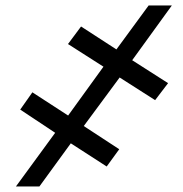

<svg xmlns="http://www.w3.org/2000/svg" viewBox="-20 -675 661 695"><path d="M413.1 -394.5 283.2 -218.8 411.6 -134.8 366.2 -72.3 236.3 -156.2 122.6 0H37.6L179.7 -194.3L53.2 -278.3L97.2 -340.8L226.6 -256.8L354.5 -433.6L226.1 -515.6L273.4 -579.1L401.4 -496.1L518.1 -655.3H602.1L458.5 -457L588.4 -374L541.5 -312.5Z"/></svg>

Font: Inter 20pt
Style: Italic
Weight: 400
Italic angle: -9.3988°
Version: Version 4.001;git-66647c0bb